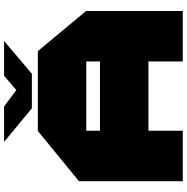

<svg xmlns="http://www.w3.org/2000/svg" viewBox="-7 -934 940 967"><g transform="rotate(-90 463.5 -450.0)"><path d="M35 0V-523L288 -730H289V0ZM289 -173V-417H638V-173ZM638 0V-486H892V0ZM289 -486V-730H690L892 -487V-486ZM402 -760 234 -899V-900H411L555 -793ZM402 -760 566 -900H740V-899L576 -760Z"/></g></svg>

Font: Foldit Thin Black
Style: Regular
Weight: 900
Version: Version 1.003